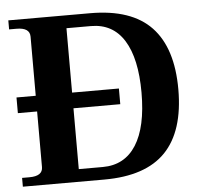

<svg xmlns="http://www.w3.org/2000/svg" viewBox="-51 -753 841 805"><g transform="rotate(-5 369.5 -350.0)"><path d="M698 -350Q698 -174 614 -87Q530 0 356 0H13V-37H44Q100 -37 100 -75V-309H19V-375H100V-624Q100 -662 44 -662H13V-700H357Q531 -700 614.5 -612Q698 -524 698 -350ZM543 -350Q543 -493 495.5 -569.5Q448 -646 356 -646H253V-375H450V-309H253V-53H354Q446 -53 494.5 -129Q543 -205 543 -350Z"/></g></svg>

Font: Taviraj SemiBold
Style: Regular
Weight: 600
Designer: Katatrad Team
Foundry: CadsonDemak
Version: Version 1.001